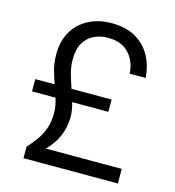

<svg xmlns="http://www.w3.org/2000/svg" viewBox="-106 -802 814 892"><g transform="rotate(15 300.5 -356.0)"><path d="M88 0V-55Q112 -82 130.5 -108Q149 -134 160 -165.5Q171 -197 171 -240Q171 -259 167.5 -276Q164 -293 159 -310H46V-369H139Q128 -399 119 -432.5Q110 -466 110 -507Q110 -569 136.5 -615Q163 -661 211 -686.5Q259 -712 323 -712Q393 -712 440 -684Q487 -656 511.5 -609.5Q536 -563 540 -507H463Q460 -565 424.5 -603.5Q389 -642 323 -642Q287 -642 256.5 -627.5Q226 -613 208 -582.5Q190 -552 190 -503Q190 -468 199.5 -434.5Q209 -401 220 -369H413V-310H239Q244 -293 247 -276Q250 -259 250 -242Q250 -144 177 -70H542V0Z"/></g></svg>

Font: DM Sans
Style: Regular
Weight: 400
Designer: Colophon Foundry, Jonny Pinhorn
Foundry: Colophon Foundry
Version: Version 4.004; ttfautohint (v1.8.4.7-5d5b)